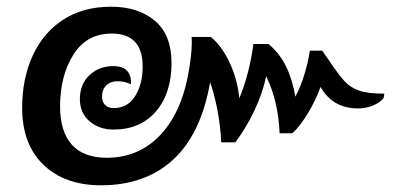

<svg xmlns="http://www.w3.org/2000/svg" viewBox="-20 -570 1212 572"><path d="M958 -393Q989 -347 1006.5 -328Q1024 -309 1050 -300Q1076 -291 1125 -291L1123 -278Q1113 -265 1092 -256Q1071 -247 1047 -247Q971 -247 935 -311Q921 -272 897.5 -233Q874 -194 851 -173H813Q809 -269 773 -343Q763 -294 738 -241Q713 -188 681 -146H639Q637 -194 627.5 -243Q618 -292 606 -325Q579 -171 496 -94.5Q413 -18 281 -18Q173 -18 109.5 -79Q46 -140 46 -249Q46 -336 77.5 -404.5Q109 -473 168.5 -511.5Q228 -550 311 -550Q392 -550 441.5 -508Q491 -466 491 -383Q491 -292 444.5 -238Q398 -184 318 -184Q276 -184 247 -208.5Q218 -233 218 -275Q218 -319 246.5 -346Q275 -373 317 -373Q347 -373 359.5 -358Q372 -343 370 -319Q350 -328 332 -328Q309 -328 296.5 -315.5Q284 -303 284 -282Q284 -267 293 -257.5Q302 -248 319 -248Q360 -248 382.5 -283.5Q405 -319 405 -372Q405 -470 313 -470Q238 -470 198.5 -407Q159 -344 159 -253Q159 -178 194 -139Q229 -100 298 -100Q396 -100 461 -171.5Q526 -243 545 -374Q553 -424 551 -460H608Q642 -432 665 -381.5Q688 -331 693 -277Q723 -350 735 -439H780Q813 -411 832 -372.5Q851 -334 860 -282Q876 -312 887.5 -350.5Q899 -389 903 -419H940Z"/></svg>

Font: Krub SemiBold
Style: Italic
Weight: 600
Italic angle: -8°
Designer: Ekaluck Peanpanawate
Foundry: Cadson Demak Co.,Ltd.
Version: Version 1.000; ttfautohint (v1.6)